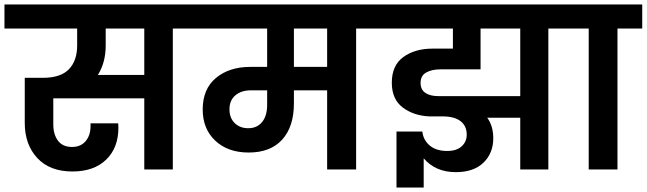

<svg xmlns="http://www.w3.org/2000/svg" viewBox="-41 -760 2900 861"><path d="M846 -632H734V0H606V-319H198V-203Q198 -157 219 -129Q240 -101 282 -101Q321 -101 343 -127Q365 -153 365 -194V-207H489Q490 -199 490 -188Q490 -97 435 -44Q380 9 284 9Q182 9 126 -51.5Q70 -112 70 -209V-411H151Q231 -411 268 -449.5Q305 -488 305 -556V-632H-21V-740H846ZM606 -632H433V-556Q433 -480 398 -424H606Z M1667 -632H1556V0H1426V-355H1277V-296Q1277 -192 1224.5 -134Q1172 -76 1074 -76Q981 -76 924.5 -129Q868 -182 868 -269Q868 -361 927.5 -410.5Q987 -460 1081 -460H1157V-632H804V-740H1667ZM1426 -632H1277V-460H1426ZM1157 -355H1085Q1041 -355 1014.5 -332.5Q988 -310 988 -270Q988 -231 1011.5 -208Q1035 -185 1072 -185Q1112 -185 1134.5 -213Q1157 -241 1157 -289Z M2529 -632H2418V0H2292V-232H2144Q2171 -195 2171 -140Q2171 -73 2127 -30.5Q2083 12 2003 12Q1912 12 1859 -50V81H1737V-170H1853Q1857 -132 1886 -107.5Q1915 -83 1964 -83Q2007 -83 2029.5 -104Q2052 -125 2052 -156Q2052 -195 2024.5 -216.5Q1997 -238 1944 -238H1885Q1814 -241 1765 -278Q1716 -315 1716 -389Q1716 -467 1768 -504.5Q1820 -542 1899 -542H1990V-632H1626V-740H2529ZM2292 -329V-632H2114V-449H1933Q1896 -449 1870.5 -435Q1845 -421 1845 -388Q1845 -358 1866.5 -343.5Q1888 -329 1924 -329H1968Z M2599 0V-632H2488V-740H2839V-632H2728V0Z"/></svg>

Font: MSTAGE SemiBold
Style: Regular
Weight: 600
Designer: Ninad Kale (Devanagari), Jonny Pinhorn (Latin)
Foundry: Indian Type Foundry
Version: 4.004